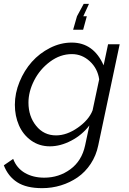

<svg xmlns="http://www.w3.org/2000/svg" viewBox="-53 -750 665 993"><path d="M407.2 -730 377.9 -666H396L377 -596.2H325.2L345.2 -666L379.9 -730ZM-33.2 105 15.1 71.8Q33.2 119.6 75.7 144.3Q118.2 168.9 175.8 168.9Q251.5 168.9 310.8 125.5Q370.1 82 387.2 2L409.2 -101.1Q371.6 -51.8 315.4 -22.5Q259.3 6.8 205.1 6.8Q149.9 6.8 107.9 -23.4Q65.9 -53.7 44.9 -102.1Q23.9 -150.4 23.9 -208Q23.9 -268.1 48.1 -326.9Q72.3 -385.7 111.8 -430.2Q151.4 -474.6 205.8 -502.2Q260.3 -529.8 317.9 -529.8Q430.7 -529.8 482.9 -412.1L505.9 -521H565.9L455.1 2Q444.3 54.7 416 97.4Q387.7 140.1 348.4 167.2Q309.1 194.3 262.2 208.7Q215.3 223.1 165 223.1Q83.5 223.1 36.1 192.6Q-11.2 162.1 -33.2 105ZM425.8 -179.2 460 -339.8Q451.7 -396 411.4 -433.1Q371.1 -470.2 318.8 -470.2Q258.8 -470.2 206.1 -431.2Q153.3 -392.1 123.8 -334.2Q94.2 -276.4 94.2 -219.2Q94.2 -148.4 134 -99.1Q173.8 -49.8 236.8 -49.8Q292.5 -49.8 349.6 -89.8Q406.7 -129.9 425.8 -179.2Z"/></svg>

Font: Rawline
Style: Italic
Weight: 400
Italic angle: -12°
Designer: Matt McInerney, Pablo Impallari, Rodrigo Fuenzalida
Foundry: Matt McInerney, Pablo Impallari, Rodrigo Fuenzalida
Version: Version 4.020;PS 004.020;hotconv 1.0.88;makeotf.lib2.5.64775